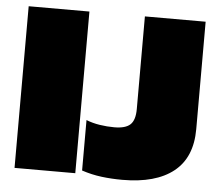

<svg xmlns="http://www.w3.org/2000/svg" viewBox="-49 -698 867 762"><g transform="rotate(5 385.0 -317.0)"><path d="M465 10Q422 10 382 5Q342 0 303 -13V-214Q328 -204 357 -199.5Q386 -195 415 -195Q460 -195 479 -213Q498 -231 498 -275V-644H740V-216Q740 -103 669 -46.5Q598 10 465 10ZM35 0V-644H277V0Z"/></g></svg>

Font: Boz Display
Style: Regular
Weight: 900
Version: Version 2.000; ttfautohint (v1.8.3)